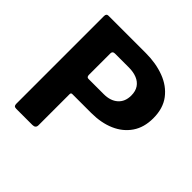

<svg xmlns="http://www.w3.org/2000/svg" viewBox="-186 -914 1087 1087"><g transform="rotate(45 357.5 -371.0)"><path d="M676.6 -510.8Q676.6 -437.5 642 -386.9Q607.4 -336.2 546.8 -309.9Q486.1 -283.5 405.9 -283.5H255.6Q244.8 -283.5 244.8 -273.1V-23.3Q244.8 0 219 0H90.6Q78.8 0 74.3 -4.9Q69.8 -9.7 69.8 -20.1V-722.7Q69.8 -742 85.9 -742H385.6Q466.5 -742 532.5 -717.2Q598.6 -692.4 637.6 -641.2Q676.6 -590 676.6 -510.8ZM497.4 -513.8Q497.4 -548.7 482 -571.5Q466.5 -594.3 438.9 -605.4Q411.3 -616.5 375.4 -616.5H263.8Q244.8 -616.5 244.8 -599.2V-427.6Q244.8 -409 258.9 -409H381.6Q434.9 -409 466.2 -436.8Q497.4 -464.5 497.4 -513.8Z"/></g></svg>

Font: Libre Franklin Thin
Style: Regular
Weight: 100
Designer: Pablo Impallari, Rodrigo Fuenzalida, Nhung Nguyen
Foundry: Impallari Type
Version: Version 3.000